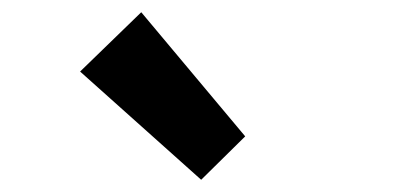

<svg xmlns="http://www.w3.org/2000/svg" viewBox="-20 -944 666 314"><path d="M309 -650 381 -721 211 -924 111 -827Z"/></svg>

Font: Noto Sans JP
Style: Bold
Weight: 700
Designer: Ryoko NISHIZUKA 西塚涼子 (kana, bopomofo & ideographs); Paul D. Hunt (Latin, Greek & Cyrillic); Sandoll Communications 산돌커뮤니
Foundry: Adobe
Version: Version 2.004;hotconv 1.0.118;makeotfexe 2.5.65603